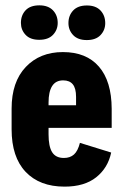

<svg xmlns="http://www.w3.org/2000/svg" viewBox="-20 -694 461 726"><path d="M23.9 -205.1Q23.9 -100.1 76.9 -44.2Q129.9 11.7 224.1 11.7Q299.3 11.7 343.8 -23.7Q388.2 -59.1 400.4 -117.2L282.2 -153.8Q274.4 -123 259.8 -109.9Q245.1 -96.7 221.7 -96.7Q190.9 -96.7 177.2 -118.4Q163.6 -140.1 163.6 -186V-306.2Q163.6 -347.2 177.2 -368.7Q190.9 -390.1 218.8 -390.1Q243.2 -390.1 255.4 -375Q267.6 -359.9 267.6 -327.6V-295.9H108.4V-210.4H402.3V-282.7Q401.9 -386.7 354.2 -441.9Q306.6 -497.1 217.8 -497.1Q130.9 -497.1 77.4 -440.7Q23.9 -384.3 23.9 -283.2ZM59.1 -607.4Q59.1 -581.1 76.7 -562.3Q94.2 -543.5 128.4 -543.5Q162.6 -543.5 180.4 -562.3Q198.2 -581.1 198.2 -607.4Q198.2 -636.2 180.2 -655Q162.1 -673.8 128.9 -673.8Q94.2 -673.8 76.7 -655Q59.1 -636.2 59.1 -607.4ZM238.8 -606.9Q238.8 -580.1 256.6 -561.3Q274.4 -542.5 308.1 -542.5Q342.3 -542.5 360.1 -561.3Q377.9 -580.1 377.9 -606.4Q377.9 -635.3 360.1 -654.3Q342.3 -673.3 308.6 -673.3Q274.4 -673.3 256.6 -654.3Q238.8 -635.3 238.8 -606.9Z"/></svg>

Font: Roboto Flex
Style: wght 700 wdth 25 opsz 34 GRAD 0.00 slnt 0.00 XTRA 468 XOPQ 96 YOPQ 79 YTLC 514 YTUC 712 YTAS 750 YTDE -203.00 YTFI 738
Weight: 700
Width: 1
Designer: Berlow after Robertson
Foundry: Google
Version: Version 3.100